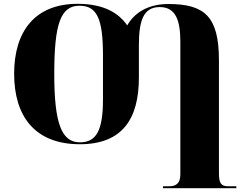

<svg xmlns="http://www.w3.org/2000/svg" viewBox="-20 -745 1293 1005"><path d="M833 240H1217V230H1174C1136 230 1126 212 1126 161V-429C1126 -659 1051 -724 861 -724C749 -724 680 -673 646 -612C604 -673 529 -725 386 -725C162 -725 54 -580 54 -359C54 -137 162 10 398 10C624 10 707 -127 707 -339V-507C707 -632 728 -708 816 -708C900 -708 924 -638 924 -527V168C924 216 900 230 866 230H833ZM398 0C302 0 264 -100 264 -358C264 -622 298 -715 396 -715C487 -715 519 -648 519 -456V-225C519 -63 485 0 398 0Z"/></svg>

Font: Noto Serif Display Black
Style: Regular
Weight: 900
Designer: Monotype Design Team
Foundry: Monotype Imaging Inc.
Version: Version 2.009